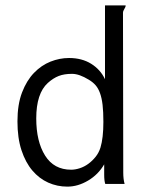

<svg xmlns="http://www.w3.org/2000/svg" viewBox="-20 -685 540 715"><path d="M371 -390V-665H448Q448 -659 443 -651.5Q438 -644 438 -637L439 -42Q439 -18 444 0H372Q368 -12 368 -34V-73Q346 -35 308 -12.5Q270 10 231 10Q193 10 159.5 -5Q126 -20 100.5 -50Q75 -80 60 -125.5Q45 -171 45 -233Q45 -296 62 -340.5Q79 -385 106.5 -413.5Q134 -442 168 -455.5Q202 -469 237 -469Q285 -469 319.5 -447.5Q354 -426 371 -390ZM158 -376Q115 -337 115 -244Q115 -158 148 -105.5Q181 -53 245 -53Q260 -53 277 -58.5Q294 -64 309 -75Q324 -86 336 -101Q348 -116 354 -135Q365 -171 365 -231Q365 -269 362 -294.5Q359 -320 352.5 -338Q346 -356 336 -367.5Q326 -379 311 -388Q293 -399 277.5 -404.5Q262 -410 248 -410Q219 -410 198.5 -402Q178 -394 158 -376Z"/></svg>

Font: InconsolataGo
Style: Regular
Weight: 400
Designer: Raph Levien, Kirill Tkachev
Foundry: Cyreal
Version: Version 1.013